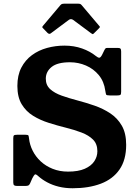

<svg xmlns="http://www.w3.org/2000/svg" viewBox="-20 -1012 746 1050"><path d="M555.8 -516Q558.3 -500 560.4 -495Q562.5 -490 581.5 -490H619.8Q634 -490 638.3 -493.2Q642.5 -496.5 642.5 -510.2V-730.2Q642.5 -742.2 638.6 -746.1Q634.8 -750 623.5 -750H569Q559.8 -750 557.5 -747.9Q555.3 -745.7 552 -740.2L538 -711.8Q529.8 -696.3 522.9 -696.3Q516 -696.3 504.5 -705.5Q472.8 -731.3 428.8 -746.9Q384.8 -762.5 332.5 -762.5Q283.5 -762.5 237.4 -749.9Q191.2 -737.3 154.6 -710.4Q118 -683.5 96.5 -641.9Q75 -600.2 75 -542Q75 -481 98.6 -441.9Q122.2 -402.7 161.2 -378.7Q200.2 -354.7 247 -340Q293.7 -325.2 340.5 -313.6Q387.2 -302 426.2 -287.1Q465.2 -272.2 488.9 -248.5Q512.5 -224.7 512.5 -185Q512.5 -155.5 495.6 -130Q478.7 -104.5 443.4 -89Q408 -73.5 352.5 -73.5Q305.8 -73.5 267.9 -88.8Q230 -104 202.5 -129.6Q175 -155.3 158.8 -187.6Q142.5 -220 138.8 -254.3Q137.5 -266.3 135.6 -270.6Q133.8 -275 120 -275H73Q60 -275 56.2 -271.5Q52.5 -268 52.5 -254.8V-14.8Q52.5 -2.3 57.5 1.4Q62.5 5 75.5 5H114.5Q128.8 5 134.3 2.7Q139.8 0.5 144.3 -8.7L156.5 -36.5Q165.3 -53.7 170.4 -57.6Q175.5 -61.5 189 -49Q210 -30 238.3 -14.9Q266.5 0.3 301.4 8.9Q336.3 17.5 377.5 17.5Q465.5 17.5 531.4 -7.5Q597.3 -32.5 633.6 -85Q670 -137.5 670 -220Q670 -283.3 646.3 -324.6Q622.5 -366 583.3 -392Q544 -418 497.1 -434.3Q450.3 -450.5 403.4 -462.8Q356.5 -475 317.3 -489Q278 -503 254.3 -524.6Q230.5 -546.3 230.5 -581.5Q230.5 -620.2 262.4 -645.9Q294.3 -671.5 362.5 -671.5Q408.5 -671.5 450.1 -653.6Q491.8 -635.7 520.4 -601.1Q549 -566.5 555.8 -516ZM239.5 -832.5Q249 -823 257.5 -829.5L356 -903Q368 -912 381 -902.5L478.5 -830Q485 -825.5 487 -825.2Q489 -825 494.5 -830.5L521.3 -857.2Q525.3 -861.2 526.1 -863.9Q527 -866.5 523 -870L427 -983.5Q423 -988.5 418.5 -990.3Q414 -992 404 -992H336.5Q325.5 -992 320.1 -990.6Q314.8 -989.3 310 -983.5L216 -872Q211 -866 211.1 -863.7Q211.3 -861.5 216.8 -856Z"/></svg>

Font: Besley
Style: Regular
Weight: 400
Designer: Owen Earl
Foundry: indestructible type*
Version: Version 4.000